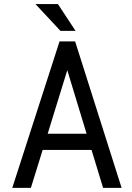

<svg xmlns="http://www.w3.org/2000/svg" viewBox="-20 -912 640 932"><path d="M424.3 -184.1 480.5 0H570.3L344.7 -710.9H269L39.6 0H129.9L187 -184.1ZM211.4 -262.7 306.6 -571.3 400.4 -262.7ZM346.7 -762.2 261.2 -892.1H152.3L273.4 -762.2Z"/></svg>

Font: Roboto Mono
Style: Regular
Weight: 400
Monospace: yes
Designer: Google
Version: Version 3.000